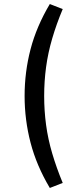

<svg xmlns="http://www.w3.org/2000/svg" viewBox="-20 -739 366 952"><path d="M227 193Q161 82 131.5 -31.5Q102 -145 102 -263Q102 -382 131.5 -495Q161 -608 227 -719L291 -694Q260 -620 239 -548.5Q218 -477 208.5 -406.5Q199 -336 199 -263Q199 -190 208.5 -119.5Q218 -49 239 22Q260 93 291 168Z"/></svg>

Font: Nunito Sans 12pt ExtraLight Medium
Style: Regular
Weight: 500
Version: Version 3.101;gftools[0.9.27]